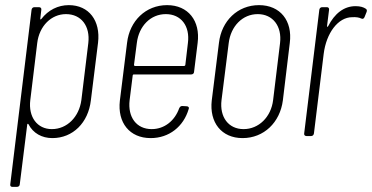

<svg xmlns="http://www.w3.org/2000/svg" viewBox="-20 -530 1449 748"><path d="M248 -510C206 -510 168 -491 141 -456C138 -453 136 -454 137 -458L141 -492C142 -498 138 -502 132 -502H114C108 -502 104 -498 103 -492L20 188C19 194 22 198 28 198H46C52 198 57 194 57 188L86 -44C86 -48 89 -49 91 -46C109 -11 143 8 184 8C264 8 324 -52 334 -139L362 -364C372 -449 327 -510 248 -510ZM324 -362 297 -140C288 -74 241 -27 182 -27C125 -27 90 -74 98 -140L125 -362C133 -429 180 -475 237 -475C296 -475 332 -429 324 -362Z M736 -250 750 -363C761 -449 713 -510 631 -510C548 -510 485 -449 475 -363L447 -138C437 -52 485 8 567 8C639 8 695 -37 715 -105C718 -112 713 -116 707 -116L690 -117C684 -117 681 -114 678 -108C661 -60 621 -27 571 -27C512 -27 477 -73 485 -140L497 -236C497 -238 499 -240 501 -240H725C731 -240 736 -244 736 -250ZM626 -475C685 -475 721 -429 712 -362L702 -277C702 -275 699 -273 698 -273H505C504 -273 502 -275 502 -277L513 -362C521 -429 567 -475 626 -475Z M925 8C1008 8 1071 -53 1082 -139L1109 -363C1120 -449 1072 -510 989 -510C906 -510 843 -449 833 -363L805 -139C795 -53 843 8 925 8ZM929 -27C870 -27 835 -74 843 -140L871 -362C879 -428 925 -475 984 -475C1043 -475 1079 -428 1071 -362L1044 -140C1036 -74 988 -27 929 -27Z M1365 -506C1319 -506 1283 -476 1259 -429C1257 -425 1254 -424 1254 -428L1262 -492C1263 -498 1259 -502 1254 -502H1235C1229 -502 1225 -498 1224 -492L1165 -10C1164 -4 1168 0 1174 0H1192C1198 0 1202 -4 1203 -10L1241 -320C1251 -401 1297 -463 1352 -463C1367 -464 1379 -462 1387 -458C1393 -455 1397 -457 1400 -463L1408 -483C1410 -488 1410 -493 1405 -496C1396 -502 1384 -506 1365 -506Z"/></svg>

Font: Barlow Condensed ExtraLight
Style: Italic
Weight: 275
Width: 3
Italic angle: -7°
Designer: Jeremy Tribby
Foundry: Tribby Type
Version: Version 1.422;hotconv 1.0.109;makeotfexe 2.5.65596